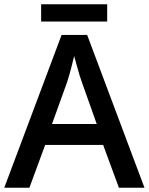

<svg xmlns="http://www.w3.org/2000/svg" viewBox="-20 -881 699 901"><path d="M538 0 464 -201H192L118 0H0L269 -717H389L658 0ZM365 -493Q361 -503 353.5 -527.5Q346 -552 339 -578Q332 -604 328 -618Q323 -597 317 -573.5Q311 -550 305 -528.5Q299 -507 294 -493L224 -299H434ZM483 -861V-780H173V-861Z"/></svg>

Font: Noto Sans Oriya Medium
Style: Regular
Weight: 500
Version: Version 2.003